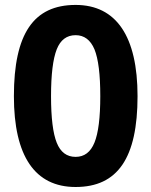

<svg xmlns="http://www.w3.org/2000/svg" viewBox="-20 -745 611 775"><path d="M535.2 -356.9C535.2 -597.7 449.7 -725.1 285.2 -725.1C115.7 -725.1 36.1 -608.9 36.1 -356.9C36.1 -115.2 120.6 9.8 285.2 9.8C455.1 9.8 535.2 -107.4 535.2 -356.9ZM186 -356.9C186 -444.3 193.8 -507.3 209 -545.9C224.1 -584 249.5 -603 285.2 -603C319.8 -603 345.2 -584 361.3 -545.9C377 -507.3 384.8 -444.3 384.8 -356.9C384.8 -270.5 377 -208 361.3 -169.4C345.7 -130.9 320.3 -111.8 285.2 -111.8C249.5 -111.8 224.1 -130.9 209 -168.9C193.8 -206.5 186 -269.5 186 -356.9Z"/></svg>

Font: Samim
Style: Bold
Weight: 700
Foundry: DejaVu fonts team - Redesigned by Saber Rastikerdar
Version: Version 4.0.5